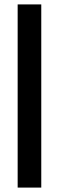

<svg xmlns="http://www.w3.org/2000/svg" viewBox="-20 -720 267 870"><path d="M60 -700H167V130H60Z"/></svg>

Font: PT Sans
Style: Bold
Weight: 700
Version: Version 2.003W OFL; ttfautohint (v1.6)